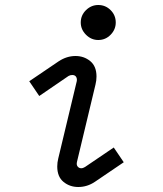

<svg xmlns="http://www.w3.org/2000/svg" viewBox="-20 -734 652 768"><path d="M373 -574Q345 -574 324 -595Q303 -616 303 -644Q303 -673 324 -693.5Q345 -714 373 -714Q402 -714 422.5 -693.5Q443 -673 443 -644Q443 -616 422.5 -595Q402 -574 373 -574ZM293 14Q259 14 234 -6.5Q209 -27 209 -68Q209 -84 213 -100L287 -409Q289 -419 284.5 -426.5Q280 -434 269 -434Q261 -434 254 -430L137 -350L97 -409L215 -489Q247 -510 282 -510Q316 -510 341 -489.5Q366 -469 366 -428Q366 -412 362 -396L288 -87Q285 -75 290.5 -68Q296 -61 305 -61Q312 -61 320 -66L435 -144L475 -85L360 -7Q329 14 293 14Z"/></svg>

Font: Space Mono
Style: Italic
Weight: 400
Italic angle: -12°
Monospace: yes
Designer: Colophon Foundry + Benjamin Critton
Foundry: Colophon Foundry & Benjamin Critton
Version: Version 1.003; ttfautohint (v1.8.4.7-5d5b)